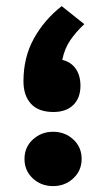

<svg xmlns="http://www.w3.org/2000/svg" viewBox="-20 -616 351 635"><path d="M258.8 -536.1Q231.4 -510.7 212.4 -482.9Q193.4 -455.1 186 -418Q214.8 -411.1 230.5 -388.7Q246.1 -366.2 246.1 -332.5Q246.1 -292 222.4 -268.8Q198.7 -245.6 156.7 -245.6Q107.4 -245.6 82.5 -272.7Q57.6 -299.8 57.6 -347.2Q57.6 -426.8 92.3 -489Q127 -551.3 184.1 -595.7ZM61 -90.3Q61 -129.4 88.9 -154.8Q116.7 -180.2 155.8 -180.2Q194.8 -180.2 222.4 -154.8Q250 -129.4 250 -90.3Q250 -51.8 222.4 -26.1Q194.8 -0.5 155.8 -0.5Q115.7 -0.5 88.4 -26.1Q61 -51.8 61 -90.3Z"/></svg>

Font: Vazirmatn RD Black
Style: Regular
Weight: 900
Designer: Saber Rastikerdar
Foundry: Saber Rastikerdar
Version: Version 32.102